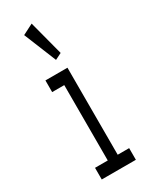

<svg xmlns="http://www.w3.org/2000/svg" viewBox="-181 -726 612 770"><g transform="rotate(-30 125.0 -341.0)"><path d="M127 -507 157 -522 115 -682 66 -657ZM46 0H204V-54H151V-457H49V-403H105V-54H46Z"/></g></svg>

Font: Inconsolata UltraCondensed Thin
Style: Regular
Weight: 100
Width: 1
Monospace: yes
Designer: Raph Levien, Cyreal, Brenton Simpson
Foundry: Raph Levien, Cyreal, Google
Version: Version 3.100